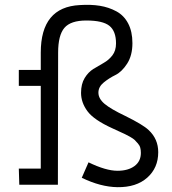

<svg xmlns="http://www.w3.org/2000/svg" viewBox="-20 -766 714 796"><path d="M319 -29 347 -93Q419 -58 467 -58Q511 -58 537.5 -77.5Q564 -97 564 -132Q564 -144 561.5 -153.5Q559 -163 551.5 -171.5Q544 -180 538.5 -185.5Q533 -191 519 -199Q505 -207 498 -210Q491 -213 472 -222Q453 -231 446 -234Q369 -269 342.5 -305Q316 -341 316 -381Q316 -418 331 -442.5Q346 -467 367 -480Q388 -493 409.5 -505Q431 -517 446 -536.5Q461 -556 461 -586Q461 -637 433.5 -659Q406 -681 338 -681Q273 -681 247 -650.5Q221 -620 221 -548L220 0H60L58 -67H149V-410H58V-476H149V-548Q149 -737 311 -745Q357 -748 394 -742Q431 -736 462.5 -719Q494 -702 511.5 -668.5Q529 -635 529 -587Q529 -536 507 -502Q485 -468 458.5 -455Q432 -442 410 -424Q388 -406 388 -382Q388 -357 413.5 -335.5Q439 -314 500 -285Q573 -249 596 -227Q636 -190 636 -135Q636 -70 590.5 -29.5Q545 11 467 10Q397 9 319 -29Z"/></svg>

Font: Biancoenero Regular
Style: Regular
Weight: 400
Designer: Riccardo Lorusso, Umberto Mischi
Foundry: Biancoenero Edizioni
Version: Version 0.000